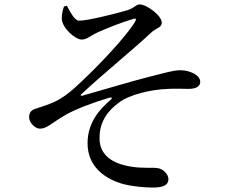

<svg xmlns="http://www.w3.org/2000/svg" viewBox="-20 -792 1040 864"><path d="M667 52C715 52 738 41 738 14C738 -8 713 -32 692 -35C666 -40 625 -33 571 -42C486 -55 428 -94 428 -169C427 -250 471 -298 516 -331C564 -367 659 -389 736 -392C777 -394 804 -392 827 -392C866 -392 881 -405 881 -424C881 -455 832 -476 792 -476C759 -476 718 -463 646 -445C578 -428 438 -386 349 -361C343 -360 341 -364 346 -368C460 -474 561 -553 660 -645C683 -667 708 -667 708 -690C708 -722 640 -772 609 -772C590 -772 588 -757 553 -746C499 -730 371 -698 336 -699C316 -699 298 -735 281 -766L268 -763C262 -747 257 -723 258 -708C260 -663 321 -614 347 -614C372 -614 384 -630 423 -648C464 -666 531 -693 577 -706C591 -711 596 -708 587 -693C545 -623 412 -486 355 -433C307 -386 268 -354 226 -334C198 -321 162 -310 138 -302C118 -295 111 -283 111 -264C111 -240 138 -213 160 -213C191 -213 213 -239 275 -275C322 -302 403 -332 471 -352C485 -356 487 -351 477 -342C430 -302 374 -241 374 -148C374 -44 449 14 541 38C578 47 631 52 667 52Z"/></svg>

Font: Source Han Serif CN Medium
Style: Regular
Weight: 500
Designer: Ryoko NISHIZUKA 西塚涼子 (kana & ideographs); Frank Grießhammer (Latin, Greek & Cyrillic); Wenlong ZHANG 张文龙 (bopomofo); San
Foundry: Adobe
Version: Version 2.002;hotconv 1.1.0;makeotfexe 2.6.0